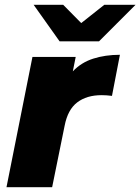

<svg xmlns="http://www.w3.org/2000/svg" viewBox="-20 -779 584 799"><path d="M7 0 115 -542H295L283 -482Q318 -519 368 -535Q418 -551 479 -551L446 -380Q423 -383 403 -383Q341 -383 301.5 -353Q262 -323 249 -256L197 0ZM228 -607 120 -759H243L318 -683L414 -759H544L392 -607Z"/></svg>

Font: Montserrat ExtraBold
Style: Italic
Weight: 800
Italic angle: -11.3°
Designer: Julieta Ulanovsky
Foundry: Julieta Ulanovsky
Version: Version 9.000; ttfautohint (v1.8.4.7-5d5b)